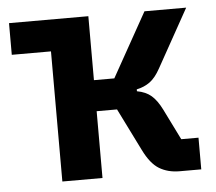

<svg xmlns="http://www.w3.org/2000/svg" viewBox="-43 -563 686 610"><g transform="rotate(-5 300.0 -258.0)"><path d="M132 -415H7V-516H260V-312H325L439 -516H572L469 -331Q453 -302 435 -289Q417 -276 393 -271V-265Q421 -260 438.5 -245Q456 -230 471 -200L520 -101H575V0H506Q469 0 441.5 -16.5Q414 -33 392 -78L325 -213H260V0H132Z"/></g></svg>

Font: IBM Plex Mono SemiBold
Style: Regular
Weight: 600
Monospace: yes
Designer: Mike Abbink, Paul van der Laan, Pieter van Rosmalen
Foundry: Bold Monday
Version: Version 2.3